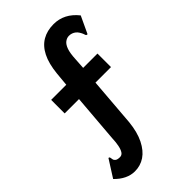

<svg xmlns="http://www.w3.org/2000/svg" viewBox="-257 -759 1014 1014"><g transform="rotate(-45 250.0 -252.0)"><path d="M114 175Q85 175 57 161.5Q29 148 4 122L65 26Q72 26 73 32Q74 38 75.5 46Q77 54 85 60Q93 66 111 66Q126 66 134.5 53Q143 40 147.5 17Q152 -6 153 -35L175 -304H68V-405H181L188 -481Q195 -550 217 -593.5Q239 -637 275 -658Q311 -679 360 -679Q399 -679 432.5 -662Q466 -645 494 -610L449 -514Q441 -514 439 -519Q437 -524 434 -533Q430 -542 424.5 -550.5Q419 -559 411.5 -565Q404 -571 394.5 -574.5Q385 -578 374 -578Q358 -578 344 -567.5Q330 -557 321.5 -533Q313 -509 311 -467L307 -405H414V-304H298L276 -30Q269 38 246 84Q223 130 189.5 152.5Q156 175 114 175Z"/></g></svg>

Font: Inconsolata ExtraBold
Style: Regular
Weight: 800
Designer: Raph Levien, Cyreal, Brenton Simpson
Foundry: Raph Levien, Cyreal, Google
Version: Version 3.001